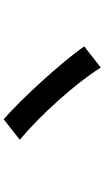

<svg xmlns="http://www.w3.org/2000/svg" viewBox="217 -863 566 1040"><g transform="rotate(-90 500.0 -343.0)"><path d="M374 -606 263 -519C395 -409 569 -217 654 -80L769 -170C681 -295 483 -512 374 -606Z"/></g></svg>

Font: Noto Sans Japanese Bold
Style: Bold
Weight: 700
Designer: Ryoko NISHIZUKA (kana & ideographs); Paul D. Hunt (Latin, Greek & Cyrillic); Wenlong ZHANG (bopomofo); Sandoll Communica
Foundry: Adobe Systems Incorporated
Version: Version 1.000;PS 1;hotconv 1.0.78;makeotf.lib2.5.61930